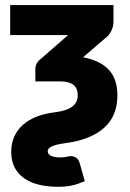

<svg xmlns="http://www.w3.org/2000/svg" viewBox="-20 -538 499 736"><path d="M415 -456.5Q415 -436.5 406.5 -419.2Q398 -402 384 -392L298.5 -318.5Q334 -311.5 359 -298.8Q384 -286 399.8 -267.5Q415.5 -249 422.8 -225Q430 -201 430 -172.5Q430 -93 378.5 -47.5Q327 -2 232 10.5Q210 13.5 196.5 17Q183 20.5 175.5 24.8Q168 29 165.5 33.2Q163 37.5 163 42Q163 53.5 176 59.5Q189 65.5 209.5 65.5Q226.5 65.5 235.2 63Q244 60.5 252.5 60.5Q261.5 60.5 271.2 66Q281 71.5 286 89L305 156.5Q291.5 162 279.8 166.2Q268 170.5 256 173Q244 175.5 230.8 176.8Q217.5 178 202 178Q162 178 129.2 170Q96.5 162 72.8 145.5Q49 129 36 103.8Q23 78.5 23 44Q23 11.5 34.8 -14.5Q46.5 -40.5 68.2 -59.8Q90 -79 120.8 -91Q151.5 -103 190 -107.5Q234.5 -113 256.2 -128.8Q278 -144.5 278 -173.5Q278 -199 261.5 -212.5Q245 -226 211.5 -226H115.5V-273Q115.5 -296 135.5 -311.5L241 -403.5H19V-518.5H415Z"/></svg>

Font: Lato Black
Style: Regular
Weight: 900
Designer: Lukasz Dziedzic
Foundry: tyPoland Lukasz Dziedzic
Version: Version 2.007; 2014-02-27